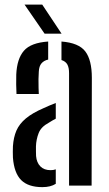

<svg xmlns="http://www.w3.org/2000/svg" viewBox="-20 -782 458 809"><path d="M34.5 -117.5Q34 -129.5 34 -142Q34 -154.5 34.5 -166Q37 -203.5 49.2 -231.8Q61.5 -260 89 -283Q116.5 -306 164 -326.5Q176 -332 188.8 -337.5Q201.5 -343 215 -348V-282Q208 -278.5 200.8 -274.2Q193.5 -270 185 -264.5Q153 -247.5 142.8 -221Q132.5 -194.5 131.5 -165.5Q131.5 -152 131.5 -143.2Q131.5 -134.5 132 -124.5Q134.5 -96.5 150.2 -80.8Q166 -65 193 -65Q205.5 -65 215 -68.5V-7.5Q193 6.5 158.5 6.5Q99 6.5 69.2 -23.2Q39.5 -53 34.5 -117.5ZM49.5 -386Q48.5 -403.5 48.2 -425.5Q48 -447.5 48.5 -468Q51.5 -534.5 80.8 -568.2Q110 -602 183 -607V-531Q165 -527 154.8 -515Q144.5 -503 143.5 -480Q142.5 -468 142.2 -448.8Q142 -429.5 142.5 -411.8Q143 -394 143.5 -386ZM271 0V-474Q271 -497 263.8 -510.2Q256.5 -523.5 239 -529V-607Q312 -601.5 339.5 -565.2Q367 -529 367 -454L366 0ZM168 -640 83.5 -762.5H158L239.5 -640Z"/></svg>

Font: Big Shoulders Stencil Text Thin SemiBold
Style: Regular
Weight: 600
Version: Version 2.001